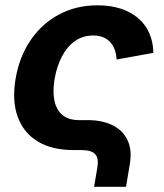

<svg xmlns="http://www.w3.org/2000/svg" viewBox="-20 -573 627 733"><path d="M339.2 140.1 351.9 65.2Q357.5 30.9 343 15.4Q328.5 0 291.9 0H261.3Q179.1 0 124.8 -32.6Q70.4 -65.2 48 -125.9Q25.5 -186.6 39.2 -270.6Q53.4 -355.5 96.3 -418.8Q139.2 -482.2 204.8 -517.4Q270.4 -552.7 352.6 -552.7Q401.6 -552.7 440.5 -540.1Q479.5 -527.5 507.2 -503.9Q535 -480.2 549.9 -446.6Q564.8 -413 565.5 -371.3L425.1 -345.8Q424 -367 417.7 -383.9Q411.5 -400.9 400.2 -412.9Q388.9 -424.9 372.7 -431.2Q356.4 -437.5 335.4 -437.5Q296.3 -437.5 266.2 -416.3Q236.2 -395.1 216.6 -357.7Q196.9 -320.3 188.4 -271.6Q180.4 -223.1 188 -187.8Q195.5 -152.6 219 -133.5Q242.5 -114.4 282.1 -114.4H314.9Q369.5 -114.4 408.8 -95.3Q448.2 -76.2 466.5 -38.8Q484.8 -1.4 475.6 53.7L461.1 140.1Z"/></svg>

Font: Inter
Style: Italic
Weight: 400
Italic angle: -9.3988°
Designer: Rasmus Andersson
Foundry: rsms
Version: Version 4.001;git-66647c0bb